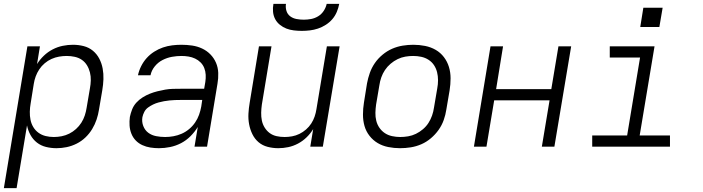

<svg xmlns="http://www.w3.org/2000/svg" viewBox="-21 -760 3641 995"><path d="M-1 215 121 -520H186L171 -428Q186 -452 206.5 -471.5Q227 -491 252 -504Q277 -517 304 -522.5Q331 -528 357 -528Q386 -528 413 -521Q440 -514 460.5 -497Q481 -480 493.5 -456Q506 -432 511 -405Q516 -378 515 -349.5Q514 -321 509 -292L492 -192Q488 -166 479.5 -140.5Q471 -115 456.5 -91Q442 -67 421.5 -47.5Q401 -28 376 -15.5Q351 -3 324.5 2.5Q298 8 272 8Q244 8 217.5 1.5Q191 -5 170.5 -21Q150 -37 137 -60.5Q124 -84 119 -110L65 215ZM258 -50Q278 -50 298.5 -54Q319 -58 338 -67.5Q357 -77 373 -91.5Q389 -106 400.5 -124Q412 -142 418.5 -162Q425 -182 428 -202L445 -302Q449 -323 449.5 -344Q450 -365 445 -385Q440 -405 429.5 -422Q419 -439 403 -450Q387 -461 366.5 -465.5Q346 -470 325 -470Q305 -470 285 -466.5Q265 -463 246 -454.5Q227 -446 210.5 -432Q194 -418 182.5 -400.5Q171 -383 164 -364Q157 -345 154 -325L138 -225Q134 -203 133.5 -181.5Q133 -160 137 -139.5Q141 -119 151.5 -101.5Q162 -84 178.5 -72Q195 -60 215.5 -55Q236 -50 258 -50Z M803 8Q803 8 803 8Q803 8 803 8H802Q780 8 758 4.5Q736 1 716.5 -8Q697 -17 682.5 -32Q668 -47 660 -67Q652 -87 650.5 -109Q649 -131 652 -154Q656 -173 663.5 -192.5Q671 -212 685.5 -228Q700 -244 718.5 -255.5Q737 -267 756 -274.5Q775 -282 795 -287Q815 -292 835 -295.5Q855 -299 875 -299.5Q895 -300 914 -300H1037L1043 -335Q1046 -354 1045 -372.5Q1044 -391 1037.5 -407.5Q1031 -424 1018.5 -436.5Q1006 -449 990 -456.5Q974 -464 956 -467Q938 -470 919 -470Q895 -470 870 -465.5Q845 -461 821.5 -449Q798 -437 781 -416Q764 -395 759 -370H694Q699 -394 710.5 -417Q722 -440 739 -459Q756 -478 778 -492Q800 -506 823.5 -514Q847 -522 871 -525Q895 -528 919 -528Q947 -528 974.5 -524Q1002 -520 1026.5 -508.5Q1051 -497 1069.5 -478Q1088 -459 1098.5 -434.5Q1109 -410 1110 -382Q1111 -354 1106 -326L1052 0H987L1004 -102Q988 -76 966 -54Q944 -32 917 -18Q890 -4 860.5 2Q831 8 803 8ZM835 -50Q856 -50 878 -54Q900 -58 920.5 -67Q941 -76 959 -91Q977 -106 990 -125Q1003 -144 1010.5 -165Q1018 -186 1022 -208L1027 -242H914Q900 -242 886 -241.5Q872 -241 857.5 -239.5Q843 -238 829 -235.5Q815 -233 800.5 -229Q786 -225 772.5 -218.5Q759 -212 746.5 -203Q734 -194 727 -180.5Q720 -167 717 -153Q713 -129 721.5 -107Q730 -85 747.5 -72Q765 -59 788 -54.5Q811 -50 835 -50Z M1421 8Q1393 8 1366 1Q1339 -6 1319 -23Q1299 -40 1287 -64.5Q1275 -89 1270 -116Q1265 -143 1266.5 -171Q1268 -199 1273 -228L1321 -520H1386L1336 -218Q1333 -197 1332.5 -176Q1332 -155 1336 -135.5Q1340 -116 1350.5 -99Q1361 -82 1376.5 -70.5Q1392 -59 1412 -54.5Q1432 -50 1454 -50Q1473 -50 1492.5 -53.5Q1512 -57 1530.5 -66Q1549 -75 1565 -89Q1581 -103 1592 -120Q1603 -137 1609.5 -156Q1616 -175 1619 -195L1673 -520H1739L1652 0H1587L1602 -91Q1588 -68 1568 -48.5Q1548 -29 1523.5 -16Q1499 -3 1473 2.5Q1447 8 1421 8ZM1543 -600Q1522 -600 1501.5 -602.5Q1481 -605 1463 -612Q1445 -619 1429.5 -631.5Q1414 -644 1405 -661Q1396 -678 1394 -698.5Q1392 -719 1396 -740H1461Q1458 -721 1463.5 -703.5Q1469 -686 1483 -675.5Q1497 -665 1515.5 -661.5Q1534 -658 1553 -658Q1572 -658 1591 -661.5Q1610 -665 1627.5 -675.5Q1645 -686 1656.5 -703.5Q1668 -721 1672 -740H1737Q1733 -719 1724.5 -698.5Q1716 -678 1701.5 -661Q1687 -644 1667.5 -631.5Q1648 -619 1627 -612Q1606 -605 1585 -602.5Q1564 -600 1543 -600Z M2052 8Q2052 8 2052 8Q2052 8 2052 8Q2021 8 1991 2Q1961 -4 1936.5 -18.5Q1912 -33 1894 -56Q1876 -79 1868 -107Q1860 -135 1860 -166Q1860 -197 1865 -228L1881 -328Q1886 -355 1895.5 -382Q1905 -409 1921.5 -433Q1938 -457 1961.5 -476.5Q1985 -496 2011.5 -507.5Q2038 -519 2066 -523.5Q2094 -528 2121 -528Q2121 -528 2121 -528Q2121 -528 2121 -528Q2152 -528 2182 -522Q2212 -516 2237 -501.5Q2262 -487 2279.5 -464Q2297 -441 2305.5 -413Q2314 -385 2314 -354Q2314 -323 2309 -292L2292 -192Q2288 -165 2278.5 -138Q2269 -111 2252 -87Q2235 -63 2212 -43.5Q2189 -24 2162.5 -12.5Q2136 -1 2108 3.5Q2080 8 2052 8ZM2053 -50Q2073 -50 2094 -53.5Q2115 -57 2134.5 -66.5Q2154 -76 2171 -90.5Q2188 -105 2199.5 -123Q2211 -141 2218 -161Q2225 -181 2228 -202L2245 -302Q2249 -323 2249 -344.5Q2249 -366 2244 -386Q2239 -406 2228 -422.5Q2217 -439 2200 -450Q2183 -461 2162.5 -465.5Q2142 -470 2120 -470Q2100 -470 2079.5 -466.5Q2059 -463 2039.5 -453.5Q2020 -444 2003 -429.5Q1986 -415 1974 -397Q1962 -379 1955 -359Q1948 -339 1945 -318L1928 -218Q1925 -197 1924.5 -175.5Q1924 -154 1929 -134Q1934 -114 1945.5 -97.5Q1957 -81 1973.5 -70Q1990 -59 2011 -54.5Q2032 -50 2053 -50Z M2435 0 2521 -520H2586L2550 -298H2836L2873 -520H2939L2852 0H2787L2827 -240H2540L2500 0Z M3048 0V-58H3229L3296 -462H3139V-520H3371L3294 -58H3451V0ZM3396 -620H3297L3313 -720H3413Z"/></svg>

Font: Iosevka SS04 Light Extended
Style: Italic
Weight: 300
Width: 7
Italic angle: -9°
Monospace: yes
Designer: Belleve Invis
Foundry: Belleve Invis
Version: Version 19.0.0; ttfautohint (v1.8.4)